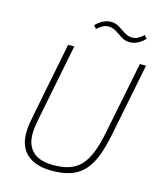

<svg xmlns="http://www.w3.org/2000/svg" viewBox="-130 -978 902 1083"><g transform="rotate(15 321.5 -437.0)"><path d="M218 -698 133 -271Q125 -231 121.5 -206Q118 -181 118 -160Q118 -94 157 -57.5Q196 -21 277 -21Q330 -21 369 -34Q408 -47 435.5 -76.5Q463 -106 482.5 -154.5Q502 -203 516 -274L601 -698H637L552 -272Q536 -192 514 -137.5Q492 -83 459.5 -50Q427 -17 382 -2.5Q337 12 275 12Q184 12 133 -31Q82 -74 82 -158Q82 -184 86.5 -212.5Q91 -241 99 -280L182 -698ZM513 -802Q492 -802 476.5 -809.5Q461 -817 441 -831Q421 -845 407 -851Q393 -857 376 -857Q359 -857 343.5 -849Q328 -841 310 -825L295 -843Q337 -886 383 -886Q404 -886 419.5 -878.5Q435 -871 455 -857Q475 -843 489 -837Q503 -831 520 -831Q537 -831 552.5 -839Q568 -847 586 -863L601 -845Q559 -802 513 -802Z"/></g></svg>

Font: IBM Plex Sans ExtLt
Style: Italic
Weight: 200
Italic angle: -11°
Designer: Mike Abbink, Paul van der Laan, Pieter van Rosmalen
Foundry: Bold Monday
Version: Version 3.005